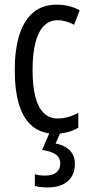

<svg xmlns="http://www.w3.org/2000/svg" viewBox="-20 -566 383 826"><path d="M220.2 9.8Q161.1 9.8 121.8 -21Q82.5 -51.8 63 -112.8Q43.5 -173.8 43.5 -264.2Q43.5 -352.5 63.2 -415.5Q83 -478.5 123 -512.2Q163.1 -545.9 223.1 -545.9Q253.4 -545.9 277.6 -539.6Q301.8 -533.2 322.8 -521.5L298.8 -459.5Q280.8 -469.2 262.9 -474.1Q245.1 -479 228 -479Q192.9 -479 168.9 -454.8Q145 -430.7 132.6 -383.3Q120.1 -335.9 120.1 -265.1Q120.1 -196.3 132.1 -149.9Q144 -103.5 168.2 -79.8Q192.4 -56.2 228.5 -56.2Q250 -56.2 272.2 -62.3Q294.4 -68.4 316.9 -80.1V-16.6Q296.4 -3.9 269.3 2.9Q242.2 9.8 220.2 9.8ZM302.2 138.2Q302.2 187.5 271.2 213.9Q240.2 240.2 185.1 240.2Q168 240.2 153.8 238.5Q139.6 236.8 129.9 233.9V183.6Q139.6 186.5 151.1 188Q162.6 189.5 173.8 189.5Q206.5 189.5 222.9 175.3Q239.3 161.1 239.3 138.2Q239.3 110.8 218.3 97.4Q197.3 84 161.1 79.1L195.3 0H241.7L219.2 51.3Q246.1 56.6 264.6 68.4Q283.2 80.1 292.7 97.7Q302.2 115.2 302.2 138.2Z"/></svg>

Font: Open Sans Condensed
Style: Regular
Weight: 400
Width: 3
Designer: Monotype Design Team
Foundry: Monotype Imaging Inc.
Version: Version 3.000